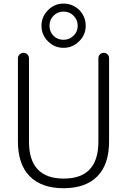

<svg xmlns="http://www.w3.org/2000/svg" viewBox="-20 -1043 690 1051"><path d="M382.8 -847.7Q405.3 -869.1 405.3 -901.9Q405.3 -934.6 382.8 -957Q360.4 -979.5 327.6 -979.5Q294.9 -979.5 272.9 -957Q251 -934.6 251 -901.9Q251 -869.1 272.9 -847.2Q294.9 -825.2 327.6 -825.2Q360.4 -825.2 382.8 -847.7ZM414.1 -988.3Q449.2 -951.2 449.2 -901.9Q449.2 -852.5 413.1 -816.9Q377 -781.2 327.6 -781.2Q278.3 -781.2 242.7 -816.9Q207 -852.5 207 -901.9Q207 -951.2 242.7 -987.3Q278.3 -1023.4 327.6 -1023.4Q377 -1023.4 414.1 -988.3ZM78.1 -269.5V-723.6Q78.1 -736.3 87.4 -745.1Q96.7 -753.9 108.9 -753.9Q121.1 -753.9 129.9 -745.1Q138.7 -736.3 138.7 -723.6V-267.6Q138.7 -65.4 329.1 -65.4Q518.6 -65.4 518.6 -267.6V-724.6Q518.6 -737.3 527.3 -745.6Q536.1 -753.9 547.9 -753.9Q559.6 -753.9 568.4 -745.6Q577.1 -737.3 577.1 -724.6V-269.5Q577.1 -142.6 512.7 -77.6Q448.2 -12.7 328.1 -12.7Q208 -12.7 143.1 -77.6Q78.1 -142.6 78.1 -269.5Z"/></svg>

Font: Gen Jyuu Gothic P Light
Style: Regular
Weight: 200
Designer: [Source Han Sans]
Ryoko NISHIZUKA  (kana & ideographs); Paul D. Hunt (Latin, Greek & Cyrillic); Wenlong ZHANG  (bopomofo
Version: Version 1.002.20150607